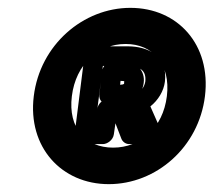

<svg xmlns="http://www.w3.org/2000/svg" viewBox="-20 -759 544 489"><path d="M263 -340C171 -340 103 -410 116 -514C129 -619 214 -689 306 -689C399 -689 465 -619 452 -514C439 -410 356 -340 263 -340ZM257 -290C378 -290 486 -384 502 -514C518 -645 433 -739 312 -739C192 -739 82 -645 66 -514C50 -384 137 -290 257 -290ZM262 -333C360 -333 442 -409 455 -514C468 -620 406 -697 307 -697C208 -697 126 -620 113 -514C100 -409 164 -333 262 -333ZM268 -383C198 -383 153 -433 163 -514C173 -596 231 -647 300 -647C369 -647 415 -596 405 -514C395 -433 338 -383 268 -383ZM242 -591H300C338 -591 353 -579 350 -551C348 -538 339 -525 324 -519C315 -516 310 -508 307 -500C302 -505 296 -507 290 -507H256C241 -507 229 -493 228 -482ZM170 -417C169 -406 177 -392 192 -392H242C253 -392 268 -402 270 -417L274 -445L289 -406C292 -398 300 -392 309 -392H362C408 -392 389 -429 389 -429L363 -488C383 -504 397 -527 400 -551C408 -617 356 -641 306 -641H223C212 -641 197 -631 195 -616ZM255 -493H278C310 -493 342 -513 346 -548C350 -579 328 -603 292 -603H268C253 -603 241 -589 240 -578L233 -518C231 -503 244 -493 255 -493ZM286 -543 287 -553C300 -553 296 -551 296 -548C296 -546 298 -544 286 -543Z"/></svg>

Font: Falling Sky
Style: OuObl
Weight: 400
Designer: Paul D. Hunt
Foundry: Adobe Systems Incorporated
Version: Version 1.02